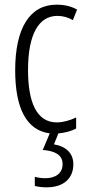

<svg xmlns="http://www.w3.org/2000/svg" viewBox="-20 -613 370 822"><path d="M294 90C294 45 265 14 211 5L230 -42C256 -44 285 -51 306 -63V-110C278 -97 250 -89 223 -89C138 -89 100 -173 100 -313C100 -467 146 -545 226 -545C248 -545 271 -539 292 -527L310 -572C285 -586 257 -593 222 -593C107 -593 45 -492 45 -312C45 -150 93 -55 193 -42L163 29C214 33 248 49 248 90C248 128 219 150 174 150C160 150 143 148 129 144V183C143 187 162 189 180 189C251 189 294 152 294 90Z"/></svg>

Font: Noto Sans Tamil UI ExtraCondensed Light
Style: Regular
Weight: 300
Width: 2
Designer: Jelle Bosma - Monotype Design Team
Foundry: Monotype Imaging Inc.
Version: Version 2.004